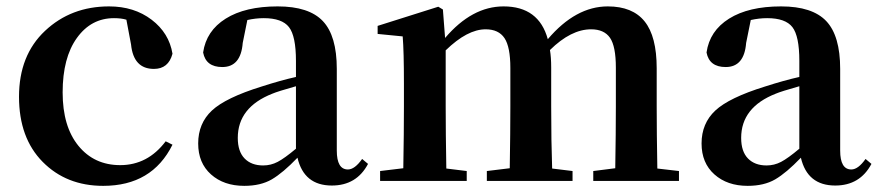

<svg xmlns="http://www.w3.org/2000/svg" viewBox="-20 -571 2771 606"><path d="M393.6 -430.7 378.9 -508.8Q363.3 -513.7 339.8 -513.7Q267.6 -513.7 222.7 -451.2Q177.7 -388.7 177.7 -279.3Q177.7 -171.9 227.5 -110.8Q277.3 -49.8 359.4 -49.8Q446.3 -49.8 502.9 -125L524.4 -114.3Q460 15.6 305.7 15.6Q189.5 15.6 114.7 -60.1Q40 -135.7 40 -265.6Q40 -396.5 122.1 -473.6Q204.1 -550.8 324.2 -550.8Q403.3 -550.8 458.5 -508.8Q513.7 -466.8 524.4 -401.4Q511.7 -353.5 465.8 -353.5Q401.4 -353.5 393.6 -430.7Z M914.1 -101.6V-298.8Q855.5 -282.2 839.8 -275.4Q730.5 -232.4 730.5 -135.7Q730.5 -92.8 752 -70.8Q773.4 -48.8 810.5 -48.8Q835 -48.8 856.4 -60.1Q877.9 -71.3 914.1 -101.6ZM1123 -69.3 1141.6 -53.7Q1105.5 14.6 1027.3 14.6Q939.5 14.6 918.9 -73.2Q873 -25.4 837.9 -4.9Q802.7 15.6 751 15.6Q686.5 15.6 646 -20.5Q605.5 -56.6 605.5 -118.2Q605.5 -181.6 648.9 -222.2Q692.4 -262.7 805.7 -297.9Q866.2 -317.4 914.1 -328.1V-378.9Q914.1 -457 892.1 -485.4Q870.1 -513.7 812.5 -513.7Q787.1 -513.7 760.7 -507.8L746.1 -435.5Q740.2 -359.4 681.6 -359.4Q629.9 -359.4 621.1 -405.3Q630.9 -473.6 692.4 -512.2Q753.9 -550.8 856.4 -550.8Q955.1 -550.8 999 -504.4Q1043 -458 1043 -353.5V-95.7Q1043 -36.1 1078.1 -36.1Q1099.6 -36.1 1123 -69.3Z M2054.7 -39.1 2123 -31.2V0H1852.5V-31.2L1921.9 -40Q1923.8 -153.3 1923.8 -235.4V-357.4Q1923.8 -424.8 1905.3 -451.7Q1886.7 -478.5 1845.7 -478.5Q1782.2 -478.5 1715.8 -413.1Q1719.7 -390.6 1719.7 -357.4V-235.4Q1719.7 -124 1722.7 -39.1L1787.1 -31.2V0H1516.6V-31.2L1588.9 -40Q1590.8 -153.3 1590.8 -235.4V-356.4Q1590.8 -422.9 1572.3 -450.7Q1553.7 -478.5 1512.7 -478.5Q1455.1 -478.5 1386.7 -412.1V-235.4Q1386.7 -152.3 1388.7 -39.1L1453.1 -31.2V0H1179.7V-31.2L1252.9 -40Q1254.9 -153.3 1254.9 -235.4V-306.6Q1254.9 -409.2 1251 -456.1L1171.9 -463.9V-489.3L1363.3 -549.8L1377.9 -541L1384.8 -451.2Q1469.7 -550.8 1569.3 -550.8Q1680.7 -550.8 1709 -447.3Q1796.9 -550.8 1898.4 -550.8Q1976.6 -550.8 2014.6 -503.4Q2052.7 -456.1 2052.7 -355.5V-235.4Q2052.7 -152.3 2054.7 -39.1Z M2502.9 -101.6V-298.8Q2444.3 -282.2 2428.7 -275.4Q2319.3 -232.4 2319.3 -135.7Q2319.3 -92.8 2340.8 -70.8Q2362.3 -48.8 2399.4 -48.8Q2423.8 -48.8 2445.3 -60.1Q2466.8 -71.3 2502.9 -101.6ZM2711.9 -69.3 2730.5 -53.7Q2694.3 14.6 2616.2 14.6Q2528.3 14.6 2507.8 -73.2Q2461.9 -25.4 2426.8 -4.9Q2391.6 15.6 2339.8 15.6Q2275.4 15.6 2234.9 -20.5Q2194.3 -56.6 2194.3 -118.2Q2194.3 -181.6 2237.8 -222.2Q2281.2 -262.7 2394.5 -297.9Q2455.1 -317.4 2502.9 -328.1V-378.9Q2502.9 -457 2481 -485.4Q2459 -513.7 2401.4 -513.7Q2376 -513.7 2349.6 -507.8L2335 -435.5Q2329.1 -359.4 2270.5 -359.4Q2218.8 -359.4 2210 -405.3Q2219.7 -473.6 2281.2 -512.2Q2342.8 -550.8 2445.3 -550.8Q2543.9 -550.8 2587.9 -504.4Q2631.8 -458 2631.8 -353.5V-95.7Q2631.8 -36.1 2667 -36.1Q2688.5 -36.1 2711.9 -69.3Z"/></svg>

Font: Bpmf Zihi Serif Bold
Style: Bold
Weight: 700
Foundry: But Ko
Version: Version 1.320